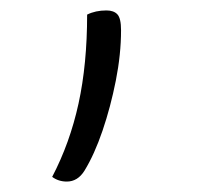

<svg xmlns="http://www.w3.org/2000/svg" viewBox="-20 -158 390 368"><path d="M108 190Q92 190 80 181Q114 116 130.5 40.5Q147 -35 147 -130Q163 -138 184 -138Q198 -138 205 -130.5Q212 -123 212 -100Q212 -54 202 -3.5Q192 47 176.5 92.5Q161 138 142 169Q129 190 108 190Z"/></svg>

Font: Recursive Sn Csl St Lt
Style: Regular
Weight: 300
Version: Version 1.079;hotconv 1.0.112;makeotfexe 2.5.65598; ttfautoh